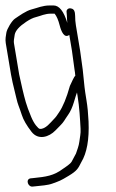

<svg xmlns="http://www.w3.org/2000/svg" viewBox="-22 -554 427 704"><path d="M222.1 -510 223.1 -498C224 -486.3 223.4 -479.7 224.8 -470C212 -512.7 195.1 -534 174.2 -534H161.2C133.4 -534 117 -525.3 94.5 -519.7C73.1 -514.5 47.8 -495.5 32.8 -485.6C21.8 -478.4 3.3 -447.8 1.3 -434C-0.3 -423.2 -3.3 -410.4 -0.9 -396L18.4 -280.5C20 -270.8 21.9 -261.3 24.1 -252L37.3 -197C44 -167.2 47.6 -165.2 58.1 -132.2C63.8 -114.4 75.7 -93.8 93.8 -70.5C118.7 -38.7 158 -51.7 181 -75.5C185.8 -80.5 191.4 -86.2 197.7 -92.5C213.9 -108.8 212.7 -111.7 228.1 -133.5C236.4 -145.2 243.3 -160.6 249 -179.5C254.6 -198.5 258.4 -210.3 260.3 -215L262.4 -202C269.1 -162.1 271.5 -117.6 273.4 -82C274.5 -62.5 271 -53.4 268.9 -34.3C267.2 -19.3 260.6 -3 256.6 9L240.4 39.3C237.7 44.2 227.2 52.8 208.9 65C175.1 90.4 146.9 94.2 99.6 99L89.7 100C70.7 103.3 80.4 133.1 98.7 130L108.6 129C129 126.7 152.9 125.5 170.4 119C196.7 109.3 198.6 109.5 229.8 90.6C260.4 72.1 264.3 64.2 275.9 41C296.6 7.1 305.5 -42.7 302.7 -108.4C301.4 -137.5 298.9 -163.2 295.2 -185.5C291.5 -207.8 289.1 -224.3 287.9 -235L281.3 -299L271.8 -368L256.3 -461C254.4 -472.3 253.5 -484 253.5 -496L252.6 -507C250.9 -517.2 245.4 -522.7 235.9 -523.5C227.8 -524.2 220.8 -517.9 222.1 -510ZM251.1 -300C252.5 -292 253.5 -284 254.1 -276C252.3 -274.7 251 -273 249.9 -271L244.6 -261C240.6 -253 237.2 -245.7 234.3 -239C222.1 -195.2 208.8 -162.8 194.4 -142C186.4 -130.3 184.6 -126.2 173.4 -115C164.1 -105.7 144.4 -79.3 124 -81.5C121 -81.8 116.2 -86.1 109.8 -94.2C103.4 -102.4 97.5 -113 92.1 -126C73.2 -171.5 69.6 -189.1 60.1 -228L48.3 -281L29.1 -396C28.1 -402 29.1 -412.4 32 -427.2C34.9 -441.9 49.1 -457.6 74.4 -474.3C87.7 -483.1 99.4 -488.8 109.5 -491.2C129.2 -496.1 141.9 -504 166.1 -504H178.1C185.6 -495.1 191.8 -480.8 196.8 -461.1C202.6 -438.3 213.9 -412.3 232.1 -426L241.8 -368Z"/></svg>

Font: MewTooHand
Style: WideLta
Weight: 400
Designer: Mew Too, Robert Jablonski
Version: Version 0.77